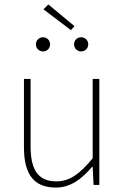

<svg xmlns="http://www.w3.org/2000/svg" viewBox="-20 -834 564 866"><path d="M232 12C298 12 348 -26 396 -82H398L402 0H428V-478H398V-120C338 -48 294 -16 234 -16C152 -16 118 -68 118 -174V-478H88V-170C88 -46 134 12 232 12ZM174 -602C192 -602 206 -616 206 -634C206 -652 192 -666 174 -666C156 -666 142 -652 142 -634C142 -616 156 -602 174 -602ZM300 -698 316 -716 198 -814 176 -792ZM346 -602C364 -602 378 -616 378 -634C378 -652 364 -666 346 -666C328 -666 314 -652 314 -634C314 -616 328 -602 346 -602Z"/></svg>

Font: Source Sans Pro ExtraLight
Style: Regular
Weight: 200
Designer: Paul D. Hunt
Foundry: Adobe Systems Incorporated
Version: Version 3.006;hotconv 1.0.111;makeotfexe 2.5.65597